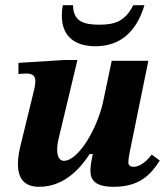

<svg xmlns="http://www.w3.org/2000/svg" viewBox="-20 -707 645 739"><path d="M131 12C239 12 301 -78 325 -114H337C332 -90 328 -68 328 -50C328 -12 349 12 418 12C518 12 561 -36 595 -89L564 -112C557 -103 528 -65 494 -65C478 -65 474 -74 474 -82C474 -97 480 -125 480 -125L551 -473H410L377 -316C354 -210 281 -88 226 -88C208 -88 200 -106 200 -131C200 -144 202 -159 206 -175L278 -476H226L51 -465V-422C51 -422 66 -424 83 -424C110 -424 116 -409 116 -396C116 -381 112 -364 112 -364L60 -151C53 -124 49 -98 49 -76C49 -23 71 12 131 12ZM347 -529C440 -529 504 -581 536 -687H493C461 -625 423 -612 362 -612C301 -612 262 -625 261 -687H222C219 -672 218 -658 218 -647C218 -567 268 -529 347 -529Z"/></svg>

Font: STIX Two Text
Style: Bold Italic
Weight: 700
Italic angle: -12°
Designer: Ross Mills, John Hudson & Paul Hanslow, Tiro Typeworks Ltd; with prior portions MicroPress Inc. and Coen Hoffman, Elsevi
Foundry: Tiro Typeworks Ltd
Version: Version 2.13 b171